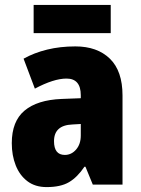

<svg xmlns="http://www.w3.org/2000/svg" viewBox="-20 -803 573 782"><path d="M287 -614Q376 -614 427.5 -564Q479 -514 479 -414V-51H358L328 -124H324Q295 -81 261 -61Q227 -41 170 -41Q123 -41 91.5 -65Q60 -89 44 -129.5Q28 -170 28 -220Q28 -309 80 -352.5Q132 -396 231 -400L309 -403V-415Q309 -483 251 -483Q199 -483 122 -442L76 -564Q119 -588 172 -601Q225 -614 287 -614ZM275 -296Q200 -293 200 -228Q200 -172 244 -172Q271 -172 290 -194Q309 -216 309 -251V-298ZM431 -783V-668H117V-783Z"/></svg>

Font: Noto Sans Tamil UI Condensed Black
Style: Regular
Weight: 900
Width: 3
Designer: Jelle Bosma - Monotype Design Team
Foundry: Monotype Imaging Inc.
Version: Version 2.004; ttfautohint (v1.8.4.7-5d5b)